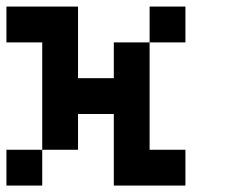

<svg xmlns="http://www.w3.org/2000/svg" viewBox="-20 -576 707 596"><path d="M111.1 0H0V-111.1H111.1ZM222.2 -222.2V-111.1H111.1V-444.4H0V-555.6H222.2V-333.3H333.3V-444.4H444.4V-111.1H555.6V0H333.3V-222.2ZM555.6 -444.4H444.4V-555.6H555.6Z"/></svg>

Font: Pixeloid Mono
Style: Regular
Weight: 400
Monospace: yes
Designer: GGBotNet
Foundry: GGBotNet
Version: 0.5